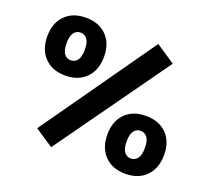

<svg xmlns="http://www.w3.org/2000/svg" viewBox="-121 -856 1134 1030"><g transform="rotate(20 445.5 -341.5)"><path d="M42 -536Q42 -611 85.5 -655.5Q129 -700 204 -700Q279 -700 322.5 -655.5Q366 -611 366 -536Q366 -460 322.5 -415Q279 -370 204 -370Q129 -370 85.5 -415Q42 -460 42 -536ZM160 -53 616 -700 725 -627 265 17ZM256 -536Q256 -578 241.5 -596.5Q227 -615 204 -615Q181 -615 166.5 -596.5Q152 -578 152 -536Q152 -494 166.5 -475.5Q181 -457 204 -457Q227 -457 241.5 -475.5Q256 -494 256 -536ZM525 -151Q525 -226 568.5 -270.5Q612 -315 687 -315Q762 -315 805.5 -270.5Q849 -226 849 -151Q849 -75 805.5 -30Q762 15 687 15Q612 15 568.5 -30Q525 -75 525 -151ZM739 -151Q739 -193 724.5 -211.5Q710 -230 687 -230Q664 -230 649.5 -211.5Q635 -193 635 -151Q635 -109 649.5 -90.5Q664 -72 687 -72Q710 -72 724.5 -90.5Q739 -109 739 -151Z"/></g></svg>

Font: Maitree
Style: Bold
Weight: 700
Designer: CadsonDemak Team
Foundry: CadsonDemak
Version: Version 1.002